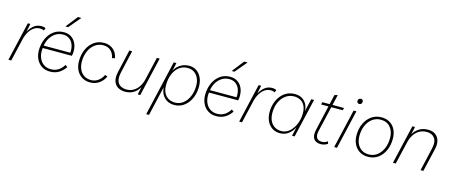

<svg xmlns="http://www.w3.org/2000/svg" viewBox="-53 -1456 5606 2386"><g transform="rotate(15 2750.0 -263.0)"><path d="M27 0 143 -500H175L147 -360L141 -367Q167 -429 211 -469.5Q255 -510 317 -510Q333 -510 347 -507Q361 -504 371 -497L358 -464Q349 -471 335.5 -474Q322 -477 307 -477Q264 -477 229 -453Q194 -429 169 -387Q144 -345 131 -291L63 0Z M562 9Q498 9 453.5 -21Q409 -51 385.5 -101Q362 -151 362 -212Q362 -292 391.5 -359.5Q421 -427 476 -468Q531 -509 607 -509Q662 -509 701.5 -483Q741 -457 762 -412.5Q783 -368 783 -312Q783 -298 781.5 -282.5Q780 -267 776 -251H381L382 -283H759L745 -272Q747 -284 747.5 -293Q748 -302 748 -311Q748 -358 731.5 -395.5Q715 -433 682.5 -455.5Q650 -478 604 -478Q555 -478 517 -456.5Q479 -435 452 -398.5Q425 -362 411.5 -314Q398 -266 398 -212Q398 -158 418.5 -114.5Q439 -71 476.5 -46.5Q514 -22 566 -22Q621 -22 662.5 -49.5Q704 -77 729 -121L758 -102Q728 -54 679 -22.5Q630 9 562 9ZM724 -736H768L639 -583H604Z M1078 10Q1019 10 973.5 -18Q928 -46 903 -96Q878 -146 878 -211Q878 -296 908.5 -363.5Q939 -431 994 -470.5Q1049 -510 1123 -510Q1171 -510 1208 -491.5Q1245 -473 1269 -440Q1293 -407 1301 -361L1265 -352Q1255 -410 1218.5 -444.5Q1182 -479 1121 -479Q1059 -479 1012 -443Q965 -407 939.5 -347Q914 -287 914 -213Q914 -155 935.5 -111.5Q957 -68 995 -44.5Q1033 -21 1083 -21Q1134 -21 1175 -51.5Q1216 -82 1237 -129L1269 -116Q1243 -59 1193.5 -24.5Q1144 10 1078 10Z M1530 9Q1473 9 1433.5 -16Q1394 -41 1380 -89.5Q1366 -138 1382 -206L1449 -500H1485L1418 -206Q1398 -116 1432 -69Q1466 -22 1539 -22Q1591 -22 1631 -47Q1671 -72 1697.5 -114.5Q1724 -157 1736 -211L1803 -500H1839L1723 0H1690L1719 -131L1725 -129Q1702 -66 1651 -28.5Q1600 9 1530 9Z M1856 210 2020 -500H2054L2021 -352L2014 -355Q2037 -428 2092 -468.5Q2147 -509 2218 -509Q2274 -509 2315 -480.5Q2356 -452 2378.5 -402.5Q2401 -353 2401 -290Q2401 -228 2384 -174Q2367 -120 2335 -78.5Q2303 -37 2259 -13.5Q2215 10 2161 10Q2103 10 2061.5 -16.5Q2020 -43 1998.5 -89.5Q1977 -136 1979 -196L1991 -219L1892 210ZM2163 -21Q2222 -21 2267.5 -57Q2313 -93 2339 -154Q2365 -215 2365 -291Q2365 -349 2344.5 -391Q2324 -433 2288.5 -455.5Q2253 -478 2207 -478Q2144 -478 2097.5 -442Q2051 -406 2025.5 -343Q2000 -280 2000 -200Q2000 -118 2044 -69.5Q2088 -21 2163 -21Z M2701 9Q2637 9 2592.5 -21Q2548 -51 2524.5 -101Q2501 -151 2501 -212Q2501 -292 2530.5 -359.5Q2560 -427 2615 -468Q2670 -509 2746 -509Q2801 -509 2840.5 -483Q2880 -457 2901 -412.5Q2922 -368 2922 -312Q2922 -298 2920.5 -282.5Q2919 -267 2915 -251H2520L2521 -283H2898L2884 -272Q2886 -284 2886.5 -293Q2887 -302 2887 -311Q2887 -358 2870.5 -395.5Q2854 -433 2821.5 -455.5Q2789 -478 2743 -478Q2694 -478 2656 -456.5Q2618 -435 2591 -398.5Q2564 -362 2550.5 -314Q2537 -266 2537 -212Q2537 -158 2557.5 -114.5Q2578 -71 2615.5 -46.5Q2653 -22 2705 -22Q2760 -22 2801.5 -49.5Q2843 -77 2868 -121L2897 -102Q2867 -54 2818 -22.5Q2769 9 2701 9ZM2863 -736H2907L2778 -583H2743Z M2996 0 3112 -500H3144L3116 -360L3110 -367Q3136 -429 3180 -469.5Q3224 -510 3286 -510Q3302 -510 3316 -507Q3330 -504 3340 -497L3327 -464Q3318 -471 3304.5 -474Q3291 -477 3276 -477Q3233 -477 3198 -453Q3163 -429 3138 -387Q3113 -345 3100 -291L3032 0Z M3521 9Q3462 9 3419.5 -19.5Q3377 -48 3353.5 -97.5Q3330 -147 3330 -212Q3330 -274 3348 -328.5Q3366 -383 3399 -424Q3432 -465 3477 -487.5Q3522 -510 3578 -510Q3656 -510 3702.5 -462.5Q3749 -415 3752 -338L3789 -500H3825L3709 0H3676L3702 -116Q3676 -62 3630 -26.5Q3584 9 3521 9ZM3530 -21Q3575 -21 3612 -44.5Q3649 -68 3676.5 -108.5Q3704 -149 3719 -199.5Q3734 -250 3734 -302Q3734 -363 3713 -402.5Q3692 -442 3656.5 -460.5Q3621 -479 3578 -479Q3516 -479 3468 -444Q3420 -409 3393 -349Q3366 -289 3366 -212Q3366 -152 3387 -109Q3408 -66 3445 -43.5Q3482 -21 3530 -21Z M4044 9Q3982 9 3955 -30.5Q3928 -70 3944 -144L4054 -624L4094 -635L3979 -141Q3966 -83 3985 -53Q4004 -23 4050 -23Q4073 -23 4091.5 -30Q4110 -37 4126 -49L4134 -19Q4115 -5 4092 2Q4069 9 4044 9ZM3924 -469 3932 -500H4211L4202 -469Z M4370 -500 4254 0H4218L4334 -500ZM4380 -597Q4366 -597 4357.5 -606Q4349 -615 4349 -627Q4349 -645 4359.5 -655Q4370 -665 4384 -665Q4398 -665 4406.5 -656.5Q4415 -648 4415 -635Q4415 -618 4405 -607.5Q4395 -597 4380 -597Z M4654 9Q4588 9 4542 -21Q4496 -51 4472 -101.5Q4448 -152 4448 -213Q4448 -299 4479.5 -366Q4511 -433 4566 -471Q4621 -509 4692 -509Q4759 -509 4804.5 -479Q4850 -449 4873 -399Q4896 -349 4896 -288Q4896 -202 4865 -134.5Q4834 -67 4779.5 -29Q4725 9 4654 9ZM4654 -22Q4715 -22 4761 -56Q4807 -90 4833.5 -150Q4860 -210 4860 -288Q4860 -372 4815 -425Q4770 -478 4691 -478Q4631 -478 4584.5 -444Q4538 -410 4511.5 -350.5Q4485 -291 4485 -213Q4485 -158 4505.5 -114.5Q4526 -71 4564 -46.5Q4602 -22 4654 -22Z M4974 0 5090 -500H5124L5095 -369L5089 -371Q5111 -432 5164 -471Q5217 -510 5291 -510Q5347 -510 5384.5 -484.5Q5422 -459 5436 -411Q5450 -363 5434 -296L5365 0H5329L5397 -295Q5418 -384 5385 -431.5Q5352 -479 5283 -479Q5228 -479 5186 -454Q5144 -429 5117 -386Q5090 -343 5078 -289L5010 0Z"/></g></svg>

Font: Kantumruy Pro ExtraLight
Style: Italic
Weight: 250
Italic angle: -13°
Version: Version 1.002